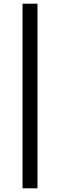

<svg xmlns="http://www.w3.org/2000/svg" viewBox="-20 -900 325 1040"><path d="M183 120H102V-880H183Z"/></svg>

Font: Shippori Antique
Style: Regular
Weight: 400
Designer: FONTDASU
Foundry: FONTDASU / Google Inc. / but / Adobe
Version: Version 2.001